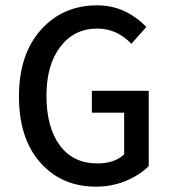

<svg xmlns="http://www.w3.org/2000/svg" viewBox="-20 -687 640 719"><path d="M339 12Q211 12 131 -78Q51 -168 51 -326Q51 -483 133 -575Q215 -667 344 -667Q449 -667 528 -586L472 -523Q418 -580 344 -580Q258 -580 206 -512Q154 -444 154 -329Q154 -210 204 -142.5Q254 -75 345 -75Q409 -75 445 -109V-265H324V-347H537V-65Q503 -31 451 -9.5Q399 12 339 12Z"/></svg>

Font: TypoPRO Source Code Pro
Style: Regular
Weight: 500
Monospace: yes
Designer: Paul D. Hunt, Teo Tuominen
Foundry: Adobe Systems Incorporated
Version: Version 2.010;PS 1.0;hotconv 1.0.84;makeotf.lib2.5.63406